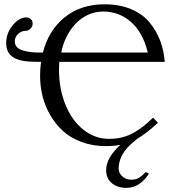

<svg xmlns="http://www.w3.org/2000/svg" viewBox="-20 -678 847 907"><path d="M683.6 142.1Q640.6 209.5 577.1 209.5Q535.2 209.5 508.3 187.3Q481.4 165 481.4 125.5Q481.4 67.9 548.3 6.3Q517.6 12.2 480.5 12.2Q418 12.2 365.7 -7.1Q313.5 -26.4 277.8 -58.8Q242.2 -91.3 217.3 -134.3Q192.4 -177.2 180.9 -223.9Q169.4 -270.5 169.4 -319.3Q169.4 -353.5 173.8 -386.2H143.6Q112.8 -386.2 89.8 -390.4Q66.9 -394.5 48.1 -404.1Q29.3 -413.6 19.3 -431.2Q9.3 -448.7 9.3 -474.1Q9.3 -521 39.6 -558.3Q69.8 -595.7 104.5 -595.7Q116.7 -595.7 125.5 -587.6Q134.3 -579.6 134.3 -566.4Q134.3 -553.7 124.3 -543Q114.3 -532.2 99.6 -532.2Q81.5 -532.2 65.7 -517.6Q49.8 -502.9 49.8 -482.9Q49.8 -467.3 59.1 -456.5Q68.4 -445.8 85.9 -440.2Q103.5 -434.6 124 -432.1Q144.5 -429.7 171.4 -429.7H182.6Q209.5 -534.7 285.4 -596.2Q361.3 -657.7 474.1 -657.7Q543.5 -657.7 597.4 -635.5Q651.4 -613.3 684.3 -574.5Q717.3 -535.6 735.6 -488.5Q753.9 -441.4 758.3 -385.7H260.3Q258.8 -368.7 258.8 -348.6Q258.8 -256.8 289.8 -181.9Q320.8 -106.9 375 -64.5Q429.2 -22 495.6 -22Q529.3 -22 559.3 -29.8Q589.4 -37.6 615.5 -53.2Q641.6 -68.8 660.6 -84.2Q679.7 -99.6 703.1 -122.1L726.1 -98.1Q669.9 -46.4 630.4 -23.9Q601.1 -1 582.8 18.6Q564.5 38.1 552.5 64Q540.5 89.8 540.5 119.1Q540.5 139.2 557.6 155Q574.7 170.9 600.6 170.9Q621.1 170.9 635.3 162.6Q649.4 154.3 668.5 134.8ZM678.2 -429.7Q655.3 -524.4 599.1 -574Q543 -623.5 467.3 -623.5Q428.7 -623.5 394.5 -607.4Q360.4 -591.3 335.4 -564.2Q310.5 -537.1 293.5 -502.4Q276.4 -467.8 269.5 -429.7H291.5Z"/></svg>

Font: Libertinage
Style: l
Weight: 400
Designer: OSP
Foundry: OSP
Version: Version 1.0; 2008; OFL relea